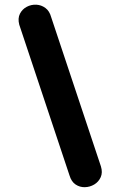

<svg xmlns="http://www.w3.org/2000/svg" viewBox="-20 -745 518 818"><path d="M276 2Q284 29 302 41Q320 53 341.5 52.5Q363 52 381.5 41Q400 30 409 10Q418 -10 410 -36L198 -672Q191 -698 173.5 -711Q156 -724 134.5 -725Q113 -726 94 -716Q75 -706 65 -686.5Q55 -667 62 -640L276 2Z"/></svg>

Font: Balsamiq Sans
Style: Bold
Weight: 700
Designer: Michael Angeles
Foundry: Balsamiq SRL
Version: Version 1.020; ttfautohint (v1.8.4.7-5d5b);gftools[0.9.26]